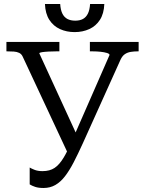

<svg xmlns="http://www.w3.org/2000/svg" viewBox="-20 -919 723 957"><path d="M393 -205Q369 -152 347.5 -110.5Q326 -69 304 -40.5Q282 -12 256 3Q230 18 197 18Q172 18 155.5 12.5Q139 7 128 0V-84Q134 -80 151 -73Q168 -66 192 -66Q228 -66 252 -82Q276 -98 297 -133Q305 -146 314 -164L93 -637Q87 -650 75.5 -655.5Q64 -661 49 -662Q34 -663 17 -663H12V-710H276V-663H259Q241 -663 222 -662Q203 -661 189.5 -659Q176 -657 176 -653L357 -259L526 -645Q526 -651 513 -655Q500 -659 481 -661Q462 -663 443 -663H428V-710H671V-663H666Q649 -663 632.5 -660.5Q616 -658 603 -649.5Q590 -641 581 -622ZM352 -759Q312 -759 279 -774Q246 -789 226 -820Q206 -851 204 -899H280Q282 -869 291 -851Q300 -833 316 -824.5Q332 -816 355 -816Q378 -816 393.5 -824.5Q409 -833 418 -851Q427 -869 429 -899H500Q498 -851 478 -820Q458 -789 425 -774Q392 -759 352 -759Z"/></svg>

Font: Roboto Serif 20pt
Style: Regular
Weight: 400
Designer: Greg Gazdowicz
Foundry: Commercial Type
Version: Version 1.008